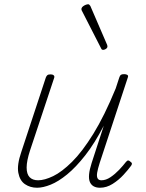

<svg xmlns="http://www.w3.org/2000/svg" viewBox="-20 -864 686 901"><path d="M154 17Q122 17 97.5 0.5Q73 -16 66 -53Q59 -90 80 -151L195 -500Q198 -508 202.5 -511.5Q207 -515 218 -515Q227 -515 232 -510.5Q237 -506 234 -498L121 -158Q105 -109 105 -78Q105 -47 119 -32.5Q133 -18 159 -18Q189 -18 229.5 -37.5Q270 -57 318 -104.5Q366 -152 418 -236Q470 -320 523 -449L540 -501Q543 -510 547.5 -513Q552 -516 563 -516Q572 -516 577.5 -512.5Q583 -509 580 -501L448 -100Q439 -72 436 -54Q433 -36 438 -27Q443 -18 456 -18Q477 -18 498.5 -32.5Q520 -47 539 -67Q558 -87 571 -104Q577 -111 581.5 -111Q586 -111 591 -106Q599 -101 599 -96Q599 -91 595 -86Q582 -68 559.5 -43.5Q537 -19 508.5 -1Q480 17 449 17Q432 17 420 10.5Q408 4 402 -9.5Q396 -23 398 -45.5Q400 -68 410 -99L467 -274Q424 -191 380 -135Q336 -79 295 -45.5Q254 -12 218 2.5Q182 17 154 17ZM464 -630Q461 -630 459 -631Q457 -632 455 -636L363 -816Q362 -819 362 -821.5Q362 -824 363 -826Q365 -831 370.5 -835Q376 -839 382.5 -841.5Q389 -844 394 -844Q399 -844 404 -836L483 -653Q484 -650 484 -647.5Q484 -645 484 -643Q482 -637 475.5 -633.5Q469 -630 464 -630Z"/></svg>

Font: Playwrite US Trad Thin
Style: Regular
Weight: 250
Designer: Veronika Burian, José Scaglione
Foundry: TypeTogether
Version: Version 1.003